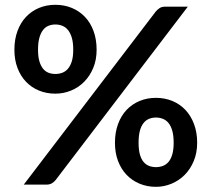

<svg xmlns="http://www.w3.org/2000/svg" viewBox="-20 -750 860 780"><path d="M372.5 -548Q372.5 -507 358.8 -474Q345 -441 322 -417.8Q299 -394.5 268.5 -382Q238 -369.5 205 -369.5Q169 -369.5 138.5 -382Q108 -394.5 85.8 -417.8Q63.5 -441 51 -474Q38.5 -507 38.5 -548Q38.5 -590 51 -624Q63.5 -658 85.8 -681.5Q108 -705 138.5 -717.8Q169 -730.5 205 -730.5Q241 -730.5 271.8 -717.8Q302.5 -705 325 -681.5Q347.5 -658 360 -624Q372.5 -590 372.5 -548ZM277.5 -548Q277.5 -577 271.8 -596.5Q266 -616 256.2 -628Q246.5 -640 233.2 -645.2Q220 -650.5 205 -650.5Q190 -650.5 177 -645.2Q164 -640 154.8 -628Q145.5 -616 140 -596.5Q134.5 -577 134.5 -548Q134.5 -520 140 -501.2Q145.5 -482.5 154.8 -471Q164 -459.5 177 -454.5Q190 -449.5 205 -449.5Q220 -449.5 233.2 -454.5Q246.5 -459.5 256.2 -471Q266 -482.5 271.8 -501.2Q277.5 -520 277.5 -548ZM613 -703.5Q619.5 -711 628.2 -717Q637 -723 653 -723H743L206 -18.5Q199.5 -10.5 190.5 -5.2Q181.5 0 168.5 0H76.5ZM781 -170Q781 -129 767.2 -96Q753.5 -63 730.5 -39.8Q707.5 -16.5 677 -3.8Q646.5 9 613.5 9Q577.5 9 547 -3.8Q516.5 -16.5 494.2 -39.8Q472 -63 459.5 -96Q447 -129 447 -170Q447 -212 459.5 -246Q472 -280 494.2 -303.5Q516.5 -327 547 -339.8Q577.5 -352.5 613.5 -352.5Q649.5 -352.5 680.2 -339.8Q711 -327 733.2 -303.5Q755.5 -280 768.2 -246Q781 -212 781 -170ZM685.5 -170Q685.5 -199 680 -218.5Q674.5 -238 664.8 -250Q655 -262 641.8 -267.2Q628.5 -272.5 613.5 -272.5Q598.5 -272.5 585.5 -267.2Q572.5 -262 563 -250Q553.5 -238 548.2 -218.5Q543 -199 543 -170Q543 -142 548.2 -123Q553.5 -104 563 -92.5Q572.5 -81 585.5 -76Q598.5 -71 613.5 -71Q628.5 -71 641.8 -76Q655 -81 664.8 -92.5Q674.5 -104 680 -123Q685.5 -142 685.5 -170Z"/></svg>

Font: Lato
Style: Bold
Weight: 700
Designer: Lukasz Dziedzic
Foundry: tyPoland Lukasz Dziedzic
Version: Version 2.007; 2014-02-27